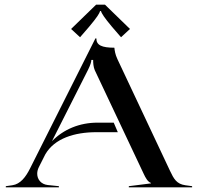

<svg xmlns="http://www.w3.org/2000/svg" viewBox="-20 -805 850 825"><path d="M285.5 -680.5 324 -645 362.5 -689.5C396.6 -729.9 408 -748.3 410 -757.5H414C416 -748.3 428.4 -728.8 461.5 -689.5L500 -645L538.5 -680.5L431 -785H393ZM5 0H233V-5L185 -10C156.5 -13.2 139.9 -34 139.9 -58.7C139.9 -67.8 142.2 -77.5 147 -87L174.6 -141.7C214.2 -210.4 300.3 -237 394 -237H486.2L468.7 -278H399C322.2 -278 253.6 -249.8 203.2 -198.3L358.5 -505.5C368.9 -526.7 372.5 -539.5 372.5 -547.5H380.2C380.2 -534.5 381.3 -517.1 387.2 -503.5L597.5 -58C605.6 -40.8 614.5 -24 628.5 -19V-17L533.5 -5V0H805.5V-5L776.5 -9C738.9 -14.2 726.7 -36.6 710.5 -71L484.5 -551C474.8 -571.5 472.5 -589 471.5 -600C417.3 -600 394 -610.8 394 -640H390L109 -81C90.8 -44.7 67.9 -14 33 -9L5 -5Z"/></svg>

Font: Prida01
Style: Bold
Weight: 700
Designer: gluk
Foundry: gluk
Version: Version 00.072